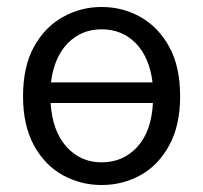

<svg xmlns="http://www.w3.org/2000/svg" viewBox="-20 -518 582 550"><path d="M271 12Q211 12 159.5 -16.5Q108 -45 77 -102Q46 -159 46 -242Q46 -327 77 -383.5Q108 -440 159.5 -469Q211 -498 271 -498Q332 -498 383 -469Q434 -440 465 -383.5Q496 -327 496 -242Q496 -159 465 -102Q434 -45 383 -16.5Q332 12 271 12ZM271 -434Q213 -434 174 -394Q135 -354 126 -282H417Q408 -354 369 -394Q330 -434 271 -434ZM271 -53Q333 -53 373.5 -97.5Q414 -142 418 -223H125Q130 -143 170 -98Q210 -53 271 -53Z"/></svg>

Font: .
Style: 
Weight: 400
Designer: Paul D. Hunt, Dalton Maag
Foundry: Dalton Maag Ltd
Version: Version 1.200